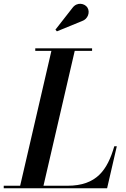

<svg xmlns="http://www.w3.org/2000/svg" viewBox="-66 -1009 676 1029"><path d="M373.5 -896C405.5 -906.5 418 -944 402.5 -968.5C388.5 -990.5 347.5 -1000.5 322.5 -967L231 -850L239 -841ZM508 0 560 -225H546.5C509.5 -98 452 -13.5 295 -13.5H167L334.5 -736.5H427.5V-750H123V-736.5H209.5L42 -13.5H-46V0Z"/></svg>

Font: Bodoni* 16pt Medium
Style: Italic
Weight: 500
Italic angle: -13°
Version: Version 2.3